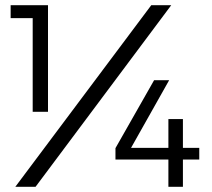

<svg xmlns="http://www.w3.org/2000/svg" viewBox="-20 -720 816 740"><path d="M106 -650H21V-700H165V-289H106ZM563 -700H640L117 0H39ZM629 -261H685V-150H748V-105H685V0H629V-105H425V-149L574 -411H632L485 -150H629Z"/></svg>

Font: Kalaa
Style: Regular
Weight: 400
Version: Version 1.20 June 5, 2016